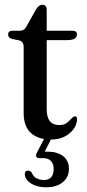

<svg xmlns="http://www.w3.org/2000/svg" viewBox="-20 -584 369 816"><path d="M61 -412.5 31 -418.5Q14.5 -423.5 14.5 -437Q14.5 -453.5 34 -453.5H65.5Q84 -453.5 93.5 -473.5L132.5 -543Q144.5 -563.5 160 -563.5Q178.5 -563.5 178.5 -542.5V-453.5H286.5Q307 -453.5 307 -438Q307 -413.5 266 -413.5H178.5V-119.5Q178.5 -52.5 231.5 -52.5Q250.5 -52.5 261.8 -60.2Q273 -68 280.5 -77Q288 -86 296 -89.5Q309 -91 307.5 -73.5Q304 -40 273.2 -15.5Q242.5 9 196 9Q142 9 111.2 -19Q80.5 -47 80.5 -104V-384.5Q80.5 -407.5 61 -412.5ZM173.5 -6H204L170 60.5Q175.5 60.5 182 60.5Q224.5 60.5 248.8 80Q273 99.5 273 133Q273 168.5 247 190.2Q221 212 175.5 212Q137.5 212 112.5 196.2Q87.5 180.5 85.5 158Q84.5 141.5 98.5 141Q108.5 140.5 115.5 150.5Q121.5 167 135.8 174Q150 181 166.5 181Q208 181 208 133.5Q208 112.5 196.5 100.2Q185 88 162.5 88H147Q137 88 134.2 81.8Q131.5 75.5 136 66.5Z"/></svg>

Font: Fraunces 72pt S050
Style: Regular
Weight: 400
Version: Version 1.000; ttfautohint (v1.8.3)